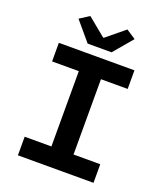

<svg xmlns="http://www.w3.org/2000/svg" viewBox="-174 -1106 1048 1222"><g transform="rotate(20 350.0 -495.5)"><path d="M159 -949 268 -820H430L539 -949L475 -991L352 -890H347L224 -991ZM94 -126V0H606V-126H425V-636H606V-762H94V-636H275V-126Z"/></g></svg>

Font: Kawkab Mono
Style: Bold
Weight: 700
Monospace: yes
Designer: Abdullah Arif
Foundry: Abdullah Arif
Version: Version 1.000;PS 000.500;hotconv 1.0.88;makeotf.lib2.5.64775